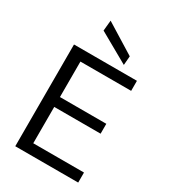

<svg xmlns="http://www.w3.org/2000/svg" viewBox="-222 -1038 1010 1144"><g transform="rotate(30 282.5 -466.0)"><path d="M74 0V-700H507V-631H158V-387H477V-319H158V-69H507V0ZM392 -743 185 -860 192 -932 397 -805Z"/></g></svg>

Font: DVN - DM Sans
Style: Regular
Weight: 400
Designer: Colophon Foundry, Jonny Pinhorn
Foundry: Colophon Foundry
Version: Version 4.004;gftools[0.9.30]